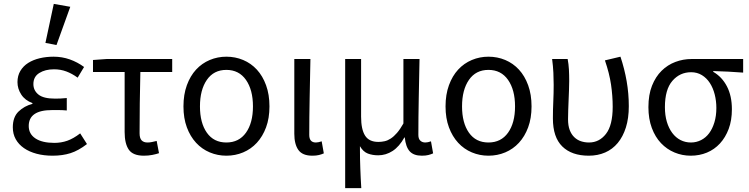

<svg xmlns="http://www.w3.org/2000/svg" viewBox="-20 -790 3860 989"><path d="M251 12Q206 12 168.5 2Q131 -8 103.5 -27Q76 -46 61 -73Q46 -100 46 -134Q46 -187 75.5 -215.5Q105 -244 147 -255V-259Q109 -273 89.5 -303Q70 -333 70 -367Q70 -400 85 -425Q100 -450 125.5 -466Q151 -482 184.5 -490Q218 -498 256 -498Q300 -498 339.5 -484Q379 -470 413 -445L380 -390Q351 -411 321.5 -422Q292 -433 258 -433Q213 -433 182.5 -414Q152 -395 152 -357Q152 -324 178 -303Q204 -282 263 -282Q277 -282 291 -282.5Q305 -283 324 -285V-221Q302 -223 284 -223Q266 -223 248 -223Q128 -223 128 -141Q128 -100 162.5 -77Q197 -54 260 -54Q295 -54 326.5 -65Q358 -76 393 -103L428 -48Q384 -14 343 -1Q302 12 251 12ZM214 -569 257 -770 342 -755 271 -558Z M721 12Q665 12 643.5 -19Q622 -50 622 -110V-419H459V-481L529 -486H867V-419H703Q701 -337 700 -257.5Q699 -178 699 -104Q699 -78 709.5 -67Q720 -56 740 -56Q751 -56 763 -58.5Q775 -61 787 -64L799 -1Q785 4 764.5 8Q744 12 721 12Z M1146 12Q1101 12 1060.5 -5Q1020 -22 990 -54.5Q960 -87 942.5 -134Q925 -181 925 -242Q925 -303 942.5 -351Q960 -399 990 -431.5Q1020 -464 1060.5 -481Q1101 -498 1146 -498Q1192 -498 1232.5 -481Q1273 -464 1303 -431.5Q1333 -399 1350.5 -351Q1368 -303 1368 -242Q1368 -181 1350.5 -134Q1333 -87 1303 -54.5Q1273 -22 1232.5 -5Q1192 12 1146 12ZM1146 -56Q1211 -56 1247 -106.5Q1283 -157 1283 -242Q1283 -327 1247 -378.5Q1211 -430 1146 -430Q1081 -430 1045.5 -378.5Q1010 -327 1010 -242Q1010 -157 1045.5 -106.5Q1081 -56 1146 -56Z M1589 12Q1538 12 1517 -17.5Q1496 -47 1496 -101V-486H1579Q1577 -387 1575 -285Q1573 -183 1573 -95Q1573 -56 1607 -56Q1619 -56 1637 -62L1648 0Q1637 5 1623 8.5Q1609 12 1589 12Z M1758 179V-486H1840V-189Q1840 -124 1860.5 -91.5Q1881 -59 1929 -59Q1945 -59 1961 -62.5Q1977 -66 1993 -76.5Q2009 -87 2025 -105.5Q2041 -124 2058 -154V-486H2141Q2139 -387 2137 -285Q2135 -183 2135 -95Q2135 -75 2145 -65.5Q2155 -56 2171 -56Q2183 -56 2200 -62L2211 0Q2200 5 2186.5 8.5Q2173 12 2153 12Q2111 12 2090.5 -10.5Q2070 -33 2065 -82H2063Q2037 -35 2002.5 -12.5Q1968 10 1928 10Q1899 10 1875 1Q1851 -8 1834 -37Q1834 -1 1834.5 26.5Q1835 54 1836 78Q1837 102 1838 126Q1839 150 1841 179Z M2496 12Q2451 12 2410.5 -5Q2370 -22 2340 -54.5Q2310 -87 2292.5 -134Q2275 -181 2275 -242Q2275 -303 2292.5 -351Q2310 -399 2340 -431.5Q2370 -464 2410.5 -481Q2451 -498 2496 -498Q2542 -498 2582.5 -481Q2623 -464 2653 -431.5Q2683 -399 2700.5 -351Q2718 -303 2718 -242Q2718 -181 2700.5 -134Q2683 -87 2653 -54.5Q2623 -22 2582.5 -5Q2542 12 2496 12ZM2496 -56Q2561 -56 2597 -106.5Q2633 -157 2633 -242Q2633 -327 2597 -378.5Q2561 -430 2496 -430Q2431 -430 2395.5 -378.5Q2360 -327 2360 -242Q2360 -157 2395.5 -106.5Q2431 -56 2496 -56Z M3013 12Q2925 12 2876.5 -35.5Q2828 -83 2828 -180Q2828 -224 2830 -266.5Q2832 -309 2832 -353Q2832 -382 2830.5 -415Q2829 -448 2824 -486H2904Q2909 -460 2910.5 -432.5Q2912 -405 2912 -373Q2912 -352 2911 -327.5Q2910 -303 2909 -276.5Q2908 -250 2907 -224Q2906 -198 2906 -176Q2906 -143 2914.5 -120.5Q2923 -98 2938 -83.5Q2953 -69 2972.5 -62.5Q2992 -56 3014 -56Q3067 -56 3101.5 -100.5Q3136 -145 3136 -240Q3136 -296 3127.5 -354Q3119 -412 3096 -479L3176 -498Q3197 -435 3208 -371.5Q3219 -308 3219 -243Q3219 -181 3204 -133.5Q3189 -86 3162 -53.5Q3135 -21 3097 -4.5Q3059 12 3013 12Z M3538 12Q3494 12 3454.5 -4.5Q3415 -21 3385 -52.5Q3355 -84 3337.5 -131Q3320 -178 3320 -238Q3320 -302 3338.5 -348.5Q3357 -395 3388 -425.5Q3419 -456 3459 -471Q3499 -486 3542 -486H3808V-416Q3766 -419 3731 -421Q3696 -423 3654 -424V-420Q3699 -394 3724.5 -345Q3750 -296 3750 -227Q3750 -170 3733.5 -126Q3717 -82 3688.5 -51Q3660 -20 3621.5 -4Q3583 12 3538 12ZM3539 -56Q3567 -56 3591.5 -68.5Q3616 -81 3633 -104Q3650 -127 3660 -160Q3670 -193 3670 -234Q3670 -270 3661.5 -303.5Q3653 -337 3636.5 -362.5Q3620 -388 3595.5 -403Q3571 -418 3540 -418Q3482 -418 3443.5 -373.5Q3405 -329 3405 -238Q3405 -196 3415 -162.5Q3425 -129 3443 -105Q3461 -81 3485.5 -68.5Q3510 -56 3539 -56Z"/></svg>

Font: CV Source Sans
Style: Regular
Weight: 400
Designer: Paul D. Hunt
Foundry: Adobe Systems Incorporated
Version: Version 3.001